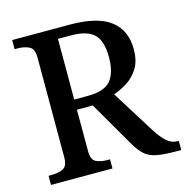

<svg xmlns="http://www.w3.org/2000/svg" viewBox="-105 -814 888 914"><g transform="rotate(-15 338.5 -357.0)"><path d="M35 0V-45H52Q83 -45 106.5 -56Q130 -67 130 -110V-603Q130 -646 106 -657.5Q82 -669 52 -669H35V-714H319Q455 -714 519 -665Q583 -616 583 -522Q583 -467 561.5 -431Q540 -395 506.5 -373Q473 -351 437 -339L570 -126Q596 -85 619.5 -65Q643 -45 673 -45H677V0H657Q596 0 559.5 -6.5Q523 -13 500 -32.5Q477 -52 455 -90L325 -314H247V-110Q247 -67 269.5 -56Q292 -45 323 -45H338V0ZM313 -364Q396 -364 427.5 -402Q459 -440 459 -517Q459 -596 425 -629.5Q391 -663 311 -663H247V-364Z"/></g></svg>

Font: Noto Serif Sinhala Medium
Style: Regular
Weight: 500
Designer: Jelle Bosma - Monotype Design Team
Foundry: Monotype Imaging Inc.
Version: Version 2.007; ttfautohint (v1.8.4.7-5d5b)